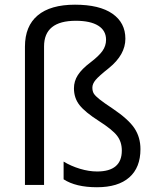

<svg xmlns="http://www.w3.org/2000/svg" viewBox="-20 -785 662 815"><path d="M85.9 0V-586.9Q85.9 -674.3 140.1 -719.7Q194.3 -765.1 298.3 -765.1Q402.3 -765.1 457.3 -726.8Q512.2 -688.5 512.2 -620.6Q512.2 -552.7 442.4 -496.1Q399.9 -462.4 386 -445.8Q372.1 -429.2 372.1 -413.3Q372.1 -397.5 378.4 -387.5Q384.8 -377.4 402.6 -363.3Q420.4 -349.1 458 -324.2Q525.4 -278.8 550.8 -240.5Q576.2 -202.1 576.2 -151.9Q576.2 -73.7 528.8 -32Q481.4 9.8 391.6 9.8Q301.8 9.8 250 -23.9V-99.1Q281.2 -80.1 319.3 -68.6Q357.4 -57.1 392.1 -57.1Q497.1 -57.1 497.1 -146Q497.1 -182.6 477.1 -208.7Q457 -234.9 398.9 -272Q340.8 -309.1 317.4 -339.1Q293.9 -369.1 293.9 -410.2Q293.9 -440.4 310.5 -466.3Q327.1 -492.2 363.3 -519.5Q399.4 -546.9 414.8 -568.6Q430.2 -590.3 430.2 -616.2Q430.2 -655.3 397 -676Q363.8 -696.8 301.8 -696.8Q167 -696.8 167 -587.9V0Z"/></svg>

Font: Open Sans Hebrew
Style: Regular
Weight: 400
Foundry: Ascender Corporation, Yanek Iontef
Version: Version 2.001;PS 002.001;hotconv 1.0.70;makeotf.lib2.5.58329